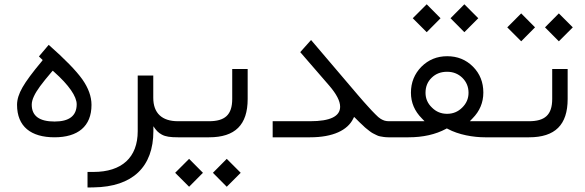

<svg xmlns="http://www.w3.org/2000/svg" viewBox="-20 -625 2662 874"><path d="M124.5 -148.4C124.5 -160.2 127.9 -172.9 134.3 -186.5C147 -213.9 169.9 -244.6 215.3 -297.9L220.2 -303.2L225.6 -298.3C294.4 -237.3 329.1 -185.5 329.1 -150.4C329.1 -98.1 295.4 -71.8 228.5 -71.8C159.2 -71.8 124.5 -97.2 124.5 -148.4ZM228 0C334 0 396.5 -49.3 396.5 -147.5C396.5 -186 382.3 -224.6 354.5 -264.2C326.2 -303.7 275.4 -356 201.7 -420.9L157.2 -368.2L174.3 -351.6L170.4 -346.2C127.9 -295.4 98.6 -255.9 82.5 -227.5C65.9 -198.7 57.6 -172.4 57.6 -147.9C57.6 -48.8 121.1 0 228 0Z M796.9 0C805.2 0 810.1 -13.7 810.1 -34.7V-40C810.1 -60.1 805.2 -73.2 797.4 -73.2H790C717.3 -73.2 677.7 -109.9 677.7 -179.7V-281.2H606.9V-27.8C606.9 91.8 534.7 157.7 405.3 157.7H378.4V228.5L406.2 228C584 225.6 678.2 134.3 678.2 -28.3V-50.3C691.4 -30.8 699.7 -21.5 716.8 -12.2C733.9 -2.9 755.4 0 790 0Z M1012.2 225.1 1075.7 161.6 1012.2 98.1 949.2 161.6ZM840.8 225.1 903.8 161.6 840.8 98.1 777.3 161.6ZM793.5 -73.2C785.6 -73.2 780.8 -60.1 780.8 -40V-34.7C780.8 -11.7 785.2 0 793.5 0H931.6C1050.3 0 1107.4 -56.6 1107.4 -174.3V-311H1037.1V-174.8C1037.1 -101.1 1002.9 -73.2 931.2 -73.2Z M1754.4 0C1762.7 0 1767.6 -13.2 1767.6 -34.7V-40C1767.6 -59.6 1762.7 -73.2 1754.4 -73.2H1751C1735.4 -73.2 1726.1 -76.2 1712.9 -84C1706.5 -87.9 1698.2 -94.7 1688.5 -105C1678.2 -115.2 1667.5 -126.5 1656.2 -139.2C1644.5 -151.9 1628.4 -169.9 1608.4 -193.4L1396 -442.9L1346.7 -387.7L1479 -234.9C1511.7 -196.8 1528.3 -165 1528.3 -139.2C1528.3 -95.2 1482.9 -73.2 1392.1 -73.2H1221.2V0H1391.6C1496.6 0 1562 -32.7 1587.4 -84L1591.8 -92.8L1599.1 -85.9C1607.4 -77.1 1613.3 -71.3 1616.2 -68.8C1619.1 -65.9 1624.5 -61 1631.8 -54.2C1639.2 -46.9 1644 -42.5 1647.5 -40C1650.4 -37.6 1655.3 -33.7 1661.6 -28.8C1674.8 -18.6 1679.7 -17.1 1692.4 -10.7C1698.7 -7.3 1704.1 -5.4 1709.5 -4.4C1719.7 -2.4 1733.4 0 1747.6 0Z M2253.9 0C2261.7 0 2266.6 -13.7 2266.6 -34.7V-40C2266.6 -60.1 2261.7 -73.2 2253.9 -73.2H2118.7L2130.9 -85.9C2163.6 -118.7 2180.2 -158.2 2180.2 -203.6C2180.2 -250.5 2164.6 -290 2132.8 -321.8C2101.1 -353.5 2062 -369.1 2015.6 -369.1C1969.2 -369.1 1930.2 -353 1898.4 -321.3C1866.7 -289.1 1850.6 -249.5 1850.6 -203.1C1850.6 -158.2 1867.2 -119.1 1900.4 -85.9L1912.6 -73.2H1750.5C1742.7 -73.2 1737.8 -60.1 1737.8 -40V-34.7C1737.8 -11.7 1742.2 0 1750.5 0H1839.8C1905.3 0 1962.4 -12.7 2010.7 -38.6L2014.2 -40.5L2017.6 -38.6C2067.9 -11.2 2135.3 0 2188 0ZM1922.4 -478.5 1985.4 -542 1922.4 -605.5 1858.9 -542ZM2093.8 -478.5 2157.2 -542 2093.8 -605.5 2030.8 -542ZM2112.8 -202.6C2112.8 -176.3 2103 -153.8 2084 -135.3C2064.9 -116.2 2042 -106.9 2015.1 -106.9C1988.3 -106.9 1965.3 -116.2 1946.3 -135.3C1926.8 -153.8 1917 -176.3 1917 -202.6C1917 -230.5 1926.3 -253.4 1945.3 -271.5C1963.9 -289.6 1987.3 -298.3 2015.1 -298.3C2043 -298.3 2065.9 -289.1 2085 -270.5C2103.5 -252 2112.8 -229.5 2112.8 -202.6Z M2250 -73.2C2242.2 -73.2 2237.3 -60.1 2237.3 -40V-34.7C2237.3 -11.7 2241.7 0 2250 0H2388.2C2506.8 0 2564 -56.6 2564 -174.3V-311H2493.7V-174.8C2493.7 -101.1 2459.5 -73.2 2387.7 -73.2ZM2523.9 -437 2587.4 -500.5 2523.9 -564 2460.9 -500.5ZM2352.5 -437 2415.5 -500.5 2352.5 -564 2289.1 -500.5Z"/></svg>

Font: Shabnam Light
Style: Regular
Weight: 300
Foundry: DejaVu fonts team - Redesigned by Saber Rastikerdar - Based on Vazir font
Version: Version 5.0.1